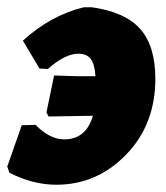

<svg xmlns="http://www.w3.org/2000/svg" viewBox="-37 -500 457 529"><path d="M118 9Q54 9 -11 -24L-17 -41L23 -155L61 -156Q100 -116 140 -116Q200 -116 219 -181L155 -180L97 -179L91 -190L112 -292L175 -290H226Q224 -323 213 -337.5Q202 -352 179 -352Q142 -352 95 -310L72 -311L26 -388Q103 -458 194 -480H216Q308 -467 349.5 -420Q391 -373 391 -283Q391 -157 310.5 -74Q230 9 118 9Z"/></svg>

Font: Alegreya Sans SC Black
Style: Italic
Weight: 900
Italic angle: -7°
Designer: Juan Pablo del Peral
Foundry: Huerta Tipografica
Version: Version 2.007